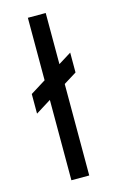

<svg xmlns="http://www.w3.org/2000/svg" viewBox="-114 -778 530 831"><g transform="rotate(-15 151.5 -363.0)"><path d="M237 -534V-445L179 -409V1H99V-359L30 -316V-404L99 -447V-727H179V-498Z"/></g></svg>

Font: Bellota Text
Style: Bold
Weight: 700
Designer: Kemie Guaida
Foundry: Kemie Guaida
Version: Version 4.001